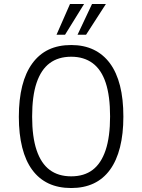

<svg xmlns="http://www.w3.org/2000/svg" viewBox="-20 -940 717 968"><path d="M339 8Q274 8 225 -15Q176 -38 142.5 -83.5Q109 -129 92 -196.5Q75 -264 75 -351Q75 -439 92 -506.5Q109 -574 143 -620.5Q177 -667 225.5 -690Q274 -713 339 -713Q403 -713 452 -689.5Q501 -666 534.5 -620.5Q568 -575 585 -508Q602 -441 602 -352Q602 -265 585 -197.5Q568 -130 534.5 -84Q501 -38 452 -15Q403 8 339 8ZM339 -51Q404 -51 447 -83.5Q490 -116 512.5 -183Q535 -250 535 -353Q535 -456 513 -522.5Q491 -589 447 -621.5Q403 -654 339 -654Q274 -654 230.5 -621.5Q187 -589 164.5 -522.5Q142 -456 142 -352Q142 -250 164.5 -183Q187 -116 230.5 -83.5Q274 -51 339 -51ZM265 -765 333 -920H404L308 -765ZM371 -765 444 -920H514L414 -765Z"/></svg>

Font: Nunito Sans 7pt Condensed Light
Style: Regular
Weight: 300
Width: 3
Designer: Vernon Adams
Foundry: Vernon Adams
Version: Version 3.101;gftools[0.9.27]